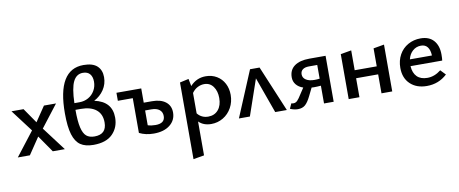

<svg xmlns="http://www.w3.org/2000/svg" viewBox="-80 -1075 4125 1724"><g transform="rotate(-10 1982.5 -213.0)"><path d="M181 -217 29 -418H139L233 -282L325 -418H435L279 -216L442 0H332L226 -153L123 0H13Z M936 -201Q936 -111 877.5 -52Q819 7 703 7Q629 7 585 -23Q541 -53 519.5 -123Q498 -193 498 -316Q498 -715 737 -715Q821 -715 861 -678Q901 -641 901 -576Q901 -513 867 -462Q833 -411 777 -382Q936 -348 936 -201ZM598 -392H645Q689 -392 725.5 -412.5Q762 -433 783.5 -470Q805 -507 805 -552Q805 -596 783.5 -621.5Q762 -647 720 -647Q661 -647 631.5 -588Q602 -529 598 -392ZM835 -175Q835 -251 785.5 -291Q736 -331 646 -331H597Q597 -226 610.5 -169Q624 -112 651 -89Q678 -66 725 -66Q835 -66 835 -175Z M1456 -156Q1456 -86 1401.5 -42.5Q1347 1 1254 1Q1180 1 1122 -28V-345H986V-418H1212V-288H1287Q1367 -288 1411.5 -253Q1456 -218 1456 -156ZM1368 -139Q1368 -176 1342 -196.5Q1316 -217 1269 -217H1212V-82Q1244 -72 1282 -72Q1368 -72 1368 -139Z M1993 -222Q1993 -158 1964 -105.5Q1935 -53 1885.5 -23.5Q1836 6 1777 6Q1706 6 1663 -37V272L1564 289V-410L1645 -428L1658 -361Q1716 -425 1800 -425Q1857 -425 1901 -398.5Q1945 -372 1969 -326Q1993 -280 1993 -222ZM1887 -212Q1887 -275 1857 -316.5Q1827 -358 1775 -358Q1745 -358 1715.5 -343.5Q1686 -329 1663 -297V-111Q1681 -88 1706 -76Q1731 -64 1761 -64Q1819 -64 1853 -104Q1887 -144 1887 -212Z M2360 0 2242 -328 2129 0H2029L2204 -418H2291L2466 0Z M2893 -419V0H2805V-162Q2774 -159 2741 -159Q2727 -159 2720 -160L2684 -87Q2658 -34 2632.5 -12Q2607 10 2566 10Q2532 10 2495 -6L2516 -52Q2523 -49 2536 -49Q2555 -49 2570.5 -64Q2586 -79 2613 -123L2646 -173Q2605 -187 2582.5 -215Q2560 -243 2560 -280Q2560 -348 2608.5 -383.5Q2657 -419 2745 -419ZM2805 -226V-351H2729Q2692 -351 2672 -335.5Q2652 -320 2652 -292Q2652 -260 2680.5 -241.5Q2709 -223 2758 -223Q2781 -223 2805 -226Z M3427 -427V0H3329V-173H3128V0H3030V-410L3128 -427V-246H3329V-410Z M3928 -66Q3851 6 3743 6Q3649 6 3592 -48Q3535 -102 3535 -195Q3535 -262 3564 -314.5Q3593 -367 3644.5 -396Q3696 -425 3759 -425Q3837 -425 3878.5 -378Q3920 -331 3920 -250Q3920 -214 3917 -195H3628Q3632 -132 3665.5 -98.5Q3699 -65 3760 -65Q3825 -65 3884 -112ZM3633 -256H3834Q3832 -306 3811.5 -333Q3791 -360 3752 -360Q3708 -360 3676 -331.5Q3644 -303 3633 -256Z"/></g></svg>

Font: Ysabeau Infant Semibold
Style: Regular
Weight: 600
Designer: Christian Thalmann (Catharsis Fonts)
Version: Version 0.003